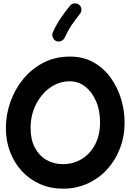

<svg xmlns="http://www.w3.org/2000/svg" viewBox="-20 -1074 785 1161"><path d="M360.4 66.9Q285.6 66.9 222.7 39.3Q159.7 11.7 113.3 -38.1Q66.9 -87.9 41.3 -154.5Q15.6 -221.2 15.6 -299.3Q15.6 -381.3 43.2 -458.7Q70.8 -536.1 121.8 -597.7Q172.9 -659.2 243.9 -695.6Q314.9 -731.9 402.3 -731.9Q483.9 -731.9 545.7 -697Q607.4 -662.1 649.2 -604Q690.9 -545.9 712.2 -475.6Q733.4 -405.3 733.4 -334Q733.4 -250 705.6 -177.2Q677.7 -104.5 627.4 -49.6Q577.1 5.4 509 36.1Q440.9 66.9 360.4 66.9ZM360.4 -81.5Q423.3 -81.5 474.1 -112.3Q524.9 -143.1 554.9 -200Q585 -256.8 585 -334Q585 -407.2 560.3 -463.4Q535.6 -519.5 494.4 -551Q453.1 -582.5 402.3 -582.5Q337.9 -582.5 283.9 -544.7Q230 -506.8 197.5 -442.6Q165 -378.4 165 -299.3Q165 -230.5 190.4 -181.9Q215.8 -133.3 260 -107.4Q304.2 -81.5 360.4 -81.5ZM458 -1045.4Q470.7 -1035.6 472.2 -1019.3Q473.6 -1002.9 463.9 -990.7Q436.5 -956.5 413.8 -923.1Q391.1 -889.6 371.1 -846.2Q364.7 -832 348.9 -825.9Q333 -819.8 318.8 -826.2Q305.2 -832.5 299.1 -848.4Q293 -864.3 299.3 -878.4Q322.3 -928.7 348.9 -966.8Q375.5 -1004.9 402.8 -1039.1Q412.6 -1051.8 429.2 -1053.5Q445.8 -1055.2 458 -1045.4Z"/></svg>

Font: Mikhak-FD ExtraBold
Style: Regular
Weight: 800
Designer: Amin Abedi
Version: Version 3.2